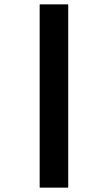

<svg xmlns="http://www.w3.org/2000/svg" viewBox="-20 -815 412 881"><path d="M162 46H293V-795H162Z"/></svg>

Font: Noto Sans Kannada UI SemiCondensed
Style: Bold
Weight: 700
Width: 4
Designer: Jelle Bosma - Monotype Design Team
Foundry: Monotype Imaging Inc.
Version: Version 2.005